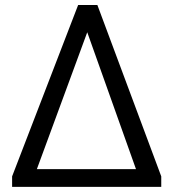

<svg xmlns="http://www.w3.org/2000/svg" viewBox="-20 -730 677 750"><path d="M320.8 -604 511.2 -69.3H124ZM609.9 0V-41L360.4 -710.4H285.2L27.3 -41V0Z"/></svg>

Font: Ride
Style: Regular
Weight: 400
Version: Version 3.000